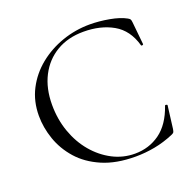

<svg xmlns="http://www.w3.org/2000/svg" viewBox="-116 -757 902 889"><g transform="rotate(-20 334.5 -312.0)"><path d="M414.6 -636Q460.6 -636 510.3 -627Q560 -618 590.4 -601Q598.6 -596.4 601.2 -592.3Q603.8 -588.2 604.8 -577.2L616 -465.4Q616 -463.2 611.1 -461.8Q606.2 -460.4 605 -464.4Q582.4 -544.6 521.1 -579.4Q459.8 -614.2 375.6 -614.2Q299 -614.2 242.5 -580.6Q186 -547 154.9 -486.5Q123.8 -426 123.8 -345.2Q123.8 -273.8 146 -211.3Q168.2 -148.8 207.6 -102.1Q247 -55.4 298.4 -28.6Q349.8 -1.8 408.2 -1.8Q477.8 -1.8 531.5 -40.6Q585.2 -79.4 614 -162.6Q615.2 -166.6 620.6 -165.2Q626 -163.8 626 -161.6L611.8 -48.8Q609.8 -36.8 607.3 -33.3Q604.8 -29.8 595.8 -25.8Q548.2 -5.6 500.9 3.2Q453.6 12 406.4 12Q311 12 242.8 -17.5Q174.6 -47 131.9 -95.5Q89.2 -144 69.1 -202.3Q49 -260.6 49 -318.2Q49 -389.8 79.1 -448Q109.2 -506.2 160.9 -548.2Q212.6 -590.2 278.3 -613.1Q344 -636 414.6 -636Z"/></g></svg>

Font: Cormorant Light
Style: Regular
Weight: 300
Designer: Christian Thalmann (Catharsis Fonts)
Foundry: Catharsis Fonts
Version: Version 4.000